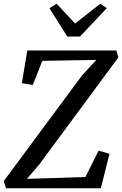

<svg xmlns="http://www.w3.org/2000/svg" viewBox="-29 -1015 658 1035"><path d="M3.5 0 -9.1 -38.5 412.6 -607.7 490.4 -692.1 199 -686.9 147.8 -557.1 88.8 -566.6 118.1 -743H598.2L609.1 -705.5L181.9 -127.5L115.8 -50.7L431.6 -60.9L502.3 -202.7L561.2 -186L514.6 0ZM333.8 -817.9 237.5 -970.7 276.3 -994.9Q301.3 -968.2 326.2 -941.5Q351.1 -914.9 376 -888.1Q409.8 -914.9 443.9 -941.5Q477.9 -968.2 511.7 -994.9L546.6 -971L402 -817.9Z"/></svg>

Font: Merriweather 7pt Light
Style: Italic
Weight: 300
Italic angle: -7.8°
Designer: Eben Sorkin
Foundry: Eben Sorkin
Version: Version 2.200;gftools[0.9.31]